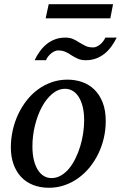

<svg xmlns="http://www.w3.org/2000/svg" viewBox="-20 -867 566 899"><path d="M374 -304.2Q374 -339.8 367.2 -367.2Q360.4 -394.5 348.6 -413.1Q336.9 -431.6 320.6 -441.4Q304.2 -451.2 285.2 -451.2Q252.4 -451.2 224.4 -427.5Q196.3 -403.8 175.8 -365.5Q155.3 -327.1 143.6 -279.1Q131.8 -231 131.8 -182.1Q131.8 -145 138.7 -117.2Q145.5 -89.4 157.7 -70.6Q169.9 -51.8 186 -42.5Q202.1 -33.2 221.2 -33.2Q244.6 -33.2 265.4 -45.2Q286.1 -57.1 303 -77.4Q319.8 -97.7 333 -124.5Q346.2 -151.4 355.5 -181.4Q364.7 -211.4 369.4 -243.2Q374 -274.9 374 -304.2ZM475.1 -299.8Q475.1 -259.3 466.1 -220.5Q457 -181.6 440.2 -147Q423.3 -112.3 399.7 -83.3Q376 -54.2 346.4 -33Q316.9 -11.7 282.2 0.2Q247.6 12.2 209 12.2Q168 12.2 134.8 -1Q101.6 -14.2 78.6 -38.8Q55.7 -63.5 43.2 -98.4Q30.8 -133.3 30.8 -176.8Q30.8 -217.3 39.6 -256.6Q48.3 -295.9 64.7 -331.1Q81.1 -366.2 104.5 -396.2Q127.9 -426.3 157.5 -448Q187 -469.7 221.9 -481.9Q256.8 -494.1 295.9 -494.1Q332 -494.1 364.5 -482.9Q397 -471.7 421.6 -447.8Q446.3 -423.8 460.7 -387.2Q475.1 -350.6 475.1 -299.8ZM526.4 -690.9Q515.6 -668.9 501.7 -649.7Q487.8 -630.4 470 -616Q452.1 -601.6 430.2 -593.3Q408.2 -585 381.3 -585Q360.8 -585 345.7 -591.6Q330.6 -598.1 314.9 -607.9Q308.6 -612.3 302.2 -616.2Q295.9 -620.1 288.3 -623.5Q280.8 -627 271.7 -628.9Q262.7 -630.9 251 -630.9Q244.6 -630.9 236.6 -627.4Q228.5 -624 220.7 -617.9Q212.9 -611.8 206.1 -603.5Q199.2 -595.2 195.3 -585H142.1Q152.3 -606.9 166.3 -626.2Q180.2 -645.5 197.8 -659.9Q215.3 -674.3 237.3 -682.6Q259.3 -690.9 286.1 -690.9Q306.6 -690.9 322 -684.3Q337.4 -677.7 353 -667Q365.7 -659.7 379.9 -652.3Q394 -645 417 -645Q423.8 -645 431.9 -648.4Q439.9 -651.9 447.8 -658Q455.6 -664.1 462.2 -672.4Q468.8 -680.7 473.1 -690.9ZM496.6 -781.2H193.8L208 -847.2H509.3Z"/></svg>

Font: Charis SIL Phon
Style: Italic
Weight: 400
Italic angle: -11°
Foundry: SIL International
Version: Version 5.000